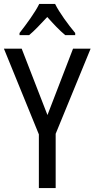

<svg xmlns="http://www.w3.org/2000/svg" viewBox="-20 -963 484 983"><path d="M262 -943H181C160 -900 116 -840 80 -794V-783H129C157 -806 189 -841 222 -876C253 -841 284 -808 314 -783H365V-794C330 -836 284 -898 262 -943ZM223 -374 91 -714H0L179 -275V0H265V-278L444 -714H354Z"/></svg>

Font: Noto Sans Lao Looped Condensed
Style: Regular
Weight: 400
Width: 3
Designer: Mark Frömberg, Ben Mitchell
Foundry: The Fontpad Ltd
Version: Version 1.002